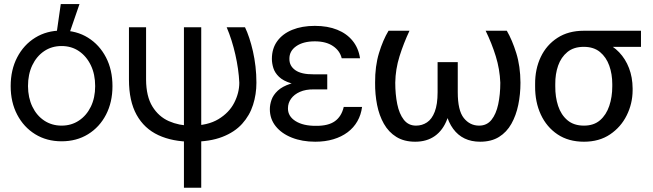

<svg xmlns="http://www.w3.org/2000/svg" viewBox="-20 -670 3132 921"><path d="M275.4 7.8Q204.1 7.8 148.9 -26.1Q93.8 -60.1 62.5 -119.9Q31.2 -179.7 31.2 -256.8Q31.2 -335 62.5 -395Q93.8 -455.1 148.9 -489.3Q204.1 -523.4 275.4 -523.4Q347.2 -523.4 402.1 -489.3Q457 -455.1 488.3 -395Q519.5 -335 519.5 -256.8Q519.5 -179.7 488.5 -119.9Q457.5 -60.1 402.3 -26.1Q347.2 7.8 275.4 7.8ZM275.4 -67.4Q322.3 -67.4 358.6 -91.6Q395 -115.7 415.8 -158.4Q436.5 -201.2 436.5 -256.8Q436.5 -313.5 415.8 -356.7Q395 -399.9 358.9 -424.6Q322.8 -449.2 275.4 -449.2Q228 -449.2 191.7 -424.6Q155.3 -399.9 134.8 -356.7Q114.3 -313.5 114.3 -256.8Q114.7 -201.2 135.3 -158.4Q155.8 -115.7 192.1 -91.6Q228.5 -67.4 275.4 -67.4ZM248 -486.3 271.5 -650.4H361.3L304.7 -486.3Z M598.6 -539.1H680.7V-288.1Q681.2 -207.5 711.2 -158.9Q741.2 -110.4 790 -88.9Q838.9 -67.4 895.5 -67.4Q976.6 -67.4 1027.8 -98.4Q1079.1 -129.4 1103.5 -177Q1127.9 -224.6 1127.9 -273.4Q1126.5 -305.7 1121.6 -339.8Q1116.7 -374 1108.9 -408.4Q1101.1 -442.9 1090.6 -476.1Q1080.1 -509.3 1067.4 -539.1H1155.3Q1166 -517.1 1175.8 -487.5Q1185.5 -458 1193.4 -423.6Q1201.2 -389.2 1205.6 -351.1Q1210 -313 1210 -273.4Q1210 -217.8 1193.8 -167Q1177.7 -116.2 1141.6 -76.2Q1105.5 -36.1 1046.1 -13.2Q986.8 9.8 900.4 9.8Q807.6 9.8 739.7 -21.7Q671.9 -53.2 635.3 -119.1Q598.6 -185.1 598.6 -288.1ZM862.3 -539.1H945.3V230.5H862.3Z M1476.6 -281.2H1549.8V-241.2H1484.4Q1446.8 -241.7 1418.9 -229.5Q1391.1 -217.3 1376.2 -196.5Q1361.3 -175.8 1361.3 -150.4Q1360.8 -112.3 1397.7 -89.1Q1434.6 -65.9 1496.1 -66.4Q1554.7 -65.9 1586.4 -88.6Q1618.2 -111.3 1628.9 -157.2H1716.8Q1711.9 -119.1 1694.3 -88.4Q1676.8 -57.6 1647.5 -35.6Q1618.2 -13.7 1579.1 -2Q1540 9.8 1492.2 9.8Q1429.2 9.8 1379.9 -9.8Q1330.6 -29.3 1302.5 -64.5Q1274.4 -99.6 1274.4 -146.5Q1274.4 -168 1282.5 -191.2Q1290.5 -214.4 1312.3 -234.9Q1334 -255.4 1373.8 -268.3Q1413.6 -281.2 1476.6 -281.2ZM1549.8 -258.8H1476.6Q1414.6 -258.8 1376.5 -270.5Q1338.4 -282.2 1318.4 -301.5Q1298.3 -320.8 1291.3 -343.5Q1284.2 -366.2 1284.2 -387.7Q1284.2 -437.5 1310.1 -472.9Q1335.9 -508.3 1382.3 -527.1Q1428.7 -545.9 1490.2 -545.9Q1551.8 -545.9 1597.7 -527.3Q1643.6 -508.8 1671.6 -474.1Q1699.7 -439.5 1707 -390.6H1619.1Q1610.4 -426.8 1577.1 -449.2Q1543.9 -471.7 1490.2 -471.7Q1434.6 -471.7 1401.1 -448.5Q1367.7 -425.3 1368.2 -387.7Q1367.7 -354 1396.5 -333.5Q1425.3 -313 1484.4 -313.5H1549.8Z M2309.6 -522.5H2411.1Q2437 -478 2456.5 -415.3Q2476.1 -352.5 2476.6 -273.4Q2476.6 -217.8 2466.1 -167Q2455.6 -116.2 2433.1 -76.2Q2410.6 -36.1 2373.8 -13.2Q2336.9 9.8 2283.2 9.8Q2199.2 9.8 2153.8 -52Q2108.4 -113.8 2108.4 -227.5V-372.1H2175.8V-227.5Q2175.8 -140.1 2204.8 -103.8Q2233.9 -67.4 2278.3 -67.4Q2315.4 -67.4 2337.6 -95.2Q2359.9 -123 2369.9 -169.9Q2379.9 -216.8 2379.9 -273.4Q2377.4 -337.9 2358.2 -400.1Q2338.9 -462.4 2309.6 -522.5ZM1843.8 -522.5H1944.3Q1916 -462.4 1896.5 -400.1Q1877 -337.9 1876 -273.4Q1876 -217.8 1885.5 -170.9Q1895 -124 1917 -95.7Q1939 -67.4 1975.6 -67.4Q2004.9 -67.4 2028.3 -83Q2051.8 -98.6 2065.4 -134Q2079.1 -169.4 2079.1 -227.5V-372.1H2145.5V-227.5Q2145.5 -151.9 2125.2 -98.6Q2105 -45.4 2066.2 -17.8Q2027.3 9.8 1971.7 9.8Q1918.5 9.8 1881.3 -13.2Q1844.2 -36.1 1821.5 -76.2Q1798.8 -116.2 1788.8 -167Q1778.8 -217.8 1779.3 -273.4Q1778.8 -352.5 1797.9 -415.3Q1816.9 -478 1843.8 -522.5Z M2546.9 -255.9V-266.6Q2546.4 -338.9 2574 -396.7Q2601.6 -454.6 2654.1 -488.5Q2706.5 -522.5 2780.3 -522.5Q2794.9 -521 2807.6 -512Q2820.3 -502.9 2836.4 -491Q2852.5 -479 2877 -468.8Q2919.4 -451.2 2950 -419.2Q2980.5 -387.2 2997.3 -343.3Q3014.2 -299.3 3014.6 -246.1V-236.3Q3014.2 -172.9 2986.3 -116.7Q2958.5 -60.5 2906.5 -25.4Q2854.5 9.8 2781.2 9.8Q2707 9.8 2654.5 -25.4Q2602.1 -60.5 2574.2 -120.6Q2546.4 -180.7 2546.9 -255.9ZM2643.6 -266.6V-255.9Q2643.1 -205.1 2657.2 -162.1Q2671.4 -119.1 2701.9 -93.3Q2732.4 -67.4 2781.2 -67.4Q2828.6 -67.4 2858.4 -93.3Q2888.2 -119.1 2902.6 -162.1Q2917 -205.1 2917 -255.9V-266.6Q2917 -314.5 2902.6 -355Q2888.2 -395.5 2858.2 -420.4Q2828.1 -445.3 2780.3 -445.3Q2731.9 -445.3 2701.7 -420.4Q2671.4 -395.5 2657.2 -355Q2643.1 -314.5 2643.6 -266.6ZM3054.7 -522.5V-445.3H2780.3V-522.5Z"/></svg>

Font: Inter Display V
Style: Regular
Weight: 400
Designer: Rasmus Andersson
Foundry: rsms
Version: Version 3.015;git-src